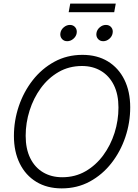

<svg xmlns="http://www.w3.org/2000/svg" viewBox="-20 -1046 775 1077"><path d="M326.2 10.7Q244.1 10.7 183.8 -25.9Q123.5 -62.5 90.8 -128.9Q58.1 -195.3 58.1 -283.2Q58.1 -369.1 85.4 -450.2Q112.8 -531.2 163.6 -596.2Q214.4 -661.1 285.2 -699.7Q356 -738.3 442.4 -738.3Q524.9 -738.3 585 -701.7Q645 -665 677.7 -598.9Q710.4 -532.7 710.4 -443.8Q710.4 -357.9 683.1 -276.9Q655.8 -195.8 605 -130.9Q554.2 -65.9 483.6 -27.6Q413.1 10.7 326.2 10.7ZM329.1 -51.8Q401.4 -51.8 459.5 -85.2Q517.6 -118.7 559.1 -175Q600.6 -231.4 622.6 -300.8Q644.5 -370.1 644.5 -442.9Q644.5 -516.6 618.7 -568.6Q592.8 -620.6 546.6 -648.2Q500.5 -675.8 439.9 -675.8Q367.2 -675.8 308.8 -642.1Q250.5 -608.4 209.2 -552Q168 -495.6 146 -426Q124 -356.4 124 -284.2Q124 -210.9 149.7 -158.9Q175.3 -106.9 221.7 -79.3Q268.1 -51.8 329.1 -51.8ZM559.1 -814.9Q540 -814.9 529.1 -828.4Q518.1 -841.8 521 -860.4Q523.9 -879.4 539.6 -892.8Q555.2 -906.2 574.2 -906.2Q593.3 -906.2 604.2 -892.8Q615.2 -879.4 611.8 -860.4Q608.9 -841.8 593.3 -828.4Q577.6 -814.9 559.1 -814.9ZM356.9 -814.9Q337.9 -814.9 326.9 -828.4Q315.9 -841.8 318.8 -860.4Q321.8 -879.4 337.6 -892.8Q353.5 -906.2 372.1 -906.2Q391.1 -906.2 402.1 -892.8Q413.1 -879.4 410.2 -860.4Q407.2 -841.8 391.6 -828.4Q376 -814.9 356.9 -814.9ZM629.4 -1025.9 620.6 -977.5H365.2L374 -1025.9Z"/></svg>

Font: Inter 28pt Light
Style: Italic
Weight: 300
Italic angle: -9.3988°
Designer: Rasmus Andersson
Foundry: rsms
Version: Version 4.001;git-66647c0bb